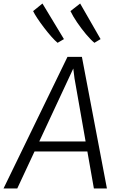

<svg xmlns="http://www.w3.org/2000/svg" viewBox="-44 -1070 682 1090"><path d="M-24 0 339 -747H421L563 0H489L452 -210H152L54 0ZM179 -267H442L379 -625L372 -681L345 -623ZM283 -827Q268 -839 247.5 -862.2Q227 -885.5 206 -913Q185 -940.5 168.2 -965.8Q151.5 -991 144 -1007L197 -1050L319 -848ZM492 -827Q470.5 -844.5 444 -876.2Q417.5 -908 393.5 -943.2Q369.5 -978.5 356 -1007L411 -1050L527 -848Z"/></svg>

Font: Merriweather Sans Light
Style: Italic
Weight: 300
Italic angle: -7.5°
Designer: Eben Sorkin
Foundry: Eben Sorkin
Version: Version 2.001; ttfautohint (v1.8.3)